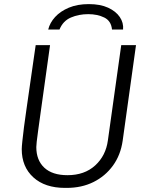

<svg xmlns="http://www.w3.org/2000/svg" viewBox="-20 -906 719 936"><path d="M297 10Q199 10 142.5 -41.5Q86 -93 86 -179Q86 -190 89 -218.5Q92 -247 97 -287Q102 -327 109 -373.5Q116 -420 122.5 -467.5Q129 -515 135.5 -558Q142 -601 146.5 -634.5Q151 -668 154 -686H224Q208 -571 196.5 -489Q185 -407 177.5 -353Q170 -299 165.5 -266Q161 -233 159 -215.5Q157 -198 157 -189Q157 -125 196 -88.5Q235 -52 309 -52Q392 -52 444 -99.5Q496 -147 506 -222L571 -686H643L578 -220Q568 -150 530.5 -98.5Q493 -47 435.5 -18.5Q378 10 305 10ZM215 -762Q223 -795 248.5 -823Q274 -851 315.5 -868.5Q357 -886 413 -886Q469 -886 507 -868.5Q545 -851 564 -823Q583 -795 580 -762H526Q522 -804 488.5 -820.5Q455 -837 410 -837Q364 -837 325.5 -820.5Q287 -804 270 -762Z"/></svg>

Font: Chivo ExtraLight
Style: Italic
Weight: 250
Italic angle: -8.05°
Designer: Hector Gatti
Foundry: Omnibus-Type
Version: Version 2.002